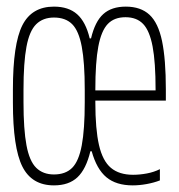

<svg xmlns="http://www.w3.org/2000/svg" viewBox="-20 -550 540 580"><path d="M143 10Q76 10 47.5 -47Q19 -104 19 -240V-280Q19 -417 47.5 -473.5Q76 -530 143 -530Q187 -530 213 -507Q239 -484 251 -434H255Q267 -485 292 -507.5Q317 -530 360 -530Q405 -530 431.5 -505.5Q458 -481 469.5 -426Q481 -371 481 -280V-246H256V-277H460L450 -263V-279Q450 -362 441 -409.5Q432 -457 412.5 -477.5Q393 -498 359 -498Q325 -498 305.5 -477.5Q286 -457 277 -409.5Q268 -362 268 -279V-241Q268 -160 279 -112Q290 -64 315 -43Q340 -22 382 -22Q402 -22 423.5 -26Q445 -30 463 -39V-5Q445 2 423 6Q401 10 381 10Q331 10 301.5 -14.5Q272 -39 257 -93H253Q240 -39 214 -14.5Q188 10 143 10ZM143 -23Q178 -23 198 -43Q218 -63 227 -111Q236 -159 236 -241V-279Q236 -361 227 -409Q218 -457 198 -477Q178 -497 143 -497Q110 -497 89.5 -477Q69 -457 60 -409Q51 -361 51 -279V-241Q51 -159 60 -111Q69 -63 89.5 -43Q110 -23 143 -23Z"/></svg>

Font: M PLUS 1 Code ExtraLight
Style: Regular
Weight: 250
Designer: Coji Morishita
Foundry: UNDERFOREST DESIGN
Version: Version 1.002